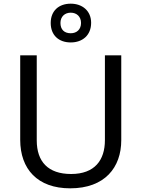

<svg xmlns="http://www.w3.org/2000/svg" viewBox="-20 -1015 771 1045"><path d="M365 -784C429 -784 476 -823 476 -891C476 -956 428 -995 365 -995C300 -995 256 -956 256 -890C256 -823 300 -784 365 -784ZM365 -834C329 -834 309 -855 309 -890C309 -925 333 -946 365 -946C397 -946 421 -925 421 -890C421 -855 398 -834 365 -834ZM640 -252V-714H551V-252C551 -144 496 -68 367 -68C242 -68 180 -135 180 -251V-714H90V-254C90 -95 184 10 362 10C551 10 640 -104 640 -252Z"/></svg>

Font: Noto Sans Sunuwar
Style: Regular
Weight: 400
Designer: Anshuman Pandey
Foundry: Jamra Patel LLC
Version: Version 1.000